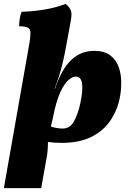

<svg xmlns="http://www.w3.org/2000/svg" viewBox="-29 -730 672 993"><path d="M311 -710Q331 -692 337.5 -676Q344 -660 337 -622L316 -507Q305 -445 295 -404Q285 -363 275 -332.5Q265 -302 253 -271H255Q291 -375 340.5 -421Q390 -467 458 -467Q511 -467 541.5 -443.5Q572 -420 585 -383Q598 -346 598 -304Q598 -262 591 -226Q579 -163 544 -109.5Q509 -56 446.5 -23.5Q384 9 288 9Q251 9 219 4Q219 25 217.5 44.5Q216 64 213 81L184 243H-9L123 -506Q129 -542 128.5 -561Q128 -580 115 -587Q102 -594 70 -594Q70 -612 73 -632Q76 -652 83 -669Q145 -671 203.5 -681Q262 -691 311 -710ZM245 -122 234 -76Q246 -71 264.5 -68Q283 -65 294 -65Q333 -65 353.5 -102Q374 -139 386 -194Q416 -334 363 -334Q346 -334 324.5 -315.5Q303 -297 282 -251Q261 -205 245 -122Z"/></svg>

Font: Vollkorn Black
Style: Italic
Weight: 900
Italic angle: -11°
Designer: Friedrich Althausen
Foundry: Friedrich Althausen
Version: Version 5.000; ttfautohint (v1.8.3)